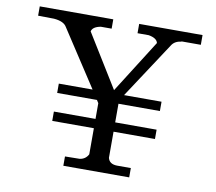

<svg xmlns="http://www.w3.org/2000/svg" viewBox="-80 -820 1025 913"><g transform="rotate(10 433.0 -363.5)"><path d="M489 -201H689V-246H489V-336H689V-381H508L686 -652Q700 -675 733 -679V-680H826V-727H520V-682H574Q614 -675 619 -652L457 -396L299 -652Q304 -675 343 -682H395V-727H40V-682L117 -681Q165 -677 179 -652L356 -381H193V-336H385L394 -322V-246H193V-201H394V-75Q381 -50 353 -46L282 -45V0H600V-45H535Q496 -45 489 -75Z"/></g></svg>

Font: Sawarabi Mincho
Style: Regular
Weight: 400
Version: Version 1.082; ttfautohint (v1.8.4.7-5d5b)